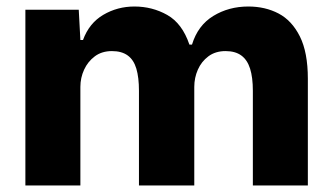

<svg xmlns="http://www.w3.org/2000/svg" viewBox="-20 -570 1015 590"><path d="M58 0V-540H222L227 -447H235Q254 -499 297.5 -524.5Q341 -550 393 -550Q448 -550 494 -524Q540 -498 562 -433H570Q588 -492 635.5 -521Q683 -550 743 -550Q795 -550 836 -528.5Q877 -507 901.5 -458Q926 -409 926 -328V0H757V-291Q757 -332 748.5 -359Q740 -386 721.5 -399.5Q703 -413 673 -413Q642 -413 620.5 -397Q599 -381 588 -356Q577 -331 577 -303V0H407V-291Q407 -332 399 -359Q391 -386 372.5 -399.5Q354 -413 324 -413Q293 -413 271.5 -397Q250 -381 238.5 -356Q227 -331 227 -303V0Z"/></svg>

Font: Mona Sans ExtraLight ExtraBold
Style: Regular
Weight: 800
Version: Version 2.000